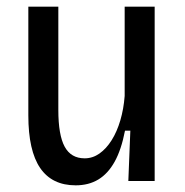

<svg xmlns="http://www.w3.org/2000/svg" viewBox="-20 -543 555 576"><path d="M207 13Q136 13 100.5 -39Q65 -91 65 -197V-523H155V-213Q155 -138 174 -103Q193 -68 234 -68Q258 -68 278.5 -82.5Q299 -97 315 -122.5Q331 -148 341 -182Q351 -216 354 -255V-523H444V-207V0H365L371 -151H355Q344 -94 324 -58Q304 -22 275 -4.5Q246 13 207 13Z"/></svg>

Font: Bricolage Grotesque SemiCondensed
Style: Regular
Weight: 400
Width: 4
Designer: Mathieu Triay
Foundry: Atelier Triay
Version: Version 1.001;gftools[0.9.33.dev8+g029e19f]